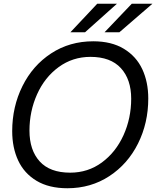

<svg xmlns="http://www.w3.org/2000/svg" viewBox="-20 -993 855 1023"><path d="M45 -294Q45 -424 99.5 -534Q154 -644 252.5 -708.5Q351 -773 477 -773Q574 -773 640 -733Q706 -693 738 -624.5Q770 -556 770 -468Q770 -338 715.5 -228.5Q661 -119 562.5 -54.5Q464 10 339 10Q241 10 175 -29.5Q109 -69 77 -137.5Q45 -206 45 -294ZM679 -467Q679 -570 624 -630Q569 -690 462 -690Q367 -690 292.5 -635.5Q218 -581 177.5 -490.5Q137 -400 137 -297Q137 -193 191.5 -133Q246 -73 354 -73Q449 -73 523 -127.5Q597 -182 638 -272.5Q679 -363 679 -467ZM433 -821H355L498 -973H603ZM616 -821H537L682 -973H792Z"/></svg>

Font: Open Sauce Sans
Style: Italic
Weight: 400
Italic angle: -10°
Designer: Alfredo Marco Pradil
Foundry: Creative Sauce Fz LLC
Version: Version 1.477